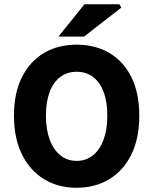

<svg xmlns="http://www.w3.org/2000/svg" viewBox="-20 -875 724 907"><path d="M342 12Q254 12 187.5 -29Q121 -70 83.5 -146Q46 -222 46 -329Q46 -435 83.5 -510Q121 -585 187.5 -624.5Q254 -664 342 -664Q430 -664 497 -624.5Q564 -585 601 -510Q638 -435 638 -329Q638 -222 601 -146Q564 -70 497 -29Q430 12 342 12ZM342 -115Q387 -115 419.5 -141.5Q452 -168 469.5 -216Q487 -264 487 -329Q487 -394 469.5 -440.5Q452 -487 419.5 -511.5Q387 -536 342 -536Q298 -536 265 -511.5Q232 -487 214.5 -440.5Q197 -394 197 -329Q197 -264 214.5 -216Q232 -168 265 -141.5Q298 -115 342 -115ZM256 -702 379 -855H544L553 -839L377 -702Z"/></svg>

Font: Source Sans 3 ExtraLight
Style: Bold
Weight: 700
Version: Version 3.052;hotconv 1.1.0;makeotfexe 2.6.0